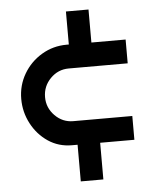

<svg xmlns="http://www.w3.org/2000/svg" viewBox="-51 -744 644 788"><g transform="rotate(-5 271.0 -350.0)"><path d="M484 -151H343V0H250V-151H227Q172 -151 129 -180Q86 -209 61 -256.5Q36 -304 36 -358Q36 -414 63.5 -461Q91 -508 138 -536Q185 -564 241 -564H250V-700H343V-564H484V-466H241Q197 -466 165.5 -434Q134 -402 134 -357Q134 -313 165.5 -281Q197 -249 241 -249H484Z"/></g></svg>

Font: Bruno Ace SC
Style: Regular
Weight: 400
Version: Version 1.100; ttfautohint (v1.8.4.7-5d5b);gftools[0.9.27]